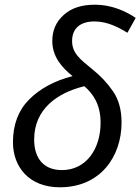

<svg xmlns="http://www.w3.org/2000/svg" viewBox="-20 -785 596 815"><path d="M234 10C406 10 496 -120 496 -265C496 -318 484 -362 460 -397C436 -432 407 -463 372 -491C319 -534 286 -560 286 -611C286 -660 316 -694 381 -694C438 -694 486 -667 521 -646L556 -709C519 -734 459 -765 382 -765C327 -765 283 -751 251 -722C218 -693 202 -656 202 -611C202 -544 243 -498 288 -462C211 -442 150 -409 104 -363C58 -317 35 -256 35 -181C35 -77 103 10 234 10ZM243 -63C166 -63 125 -112 125 -193C125 -321 222 -391 338 -419C374 -388 407 -343 407 -264C407 -153 346 -63 243 -63Z"/></svg>

Font: BC Sans
Style: Italic
Weight: 400
Italic angle: -12°
Designer: Monotype Design Team
Designer: Province of B.C.
Foundry: Monotype Imaging Inc.
Version: Version 2.000;GOOG;noto-source:20170915:90ef993387c0